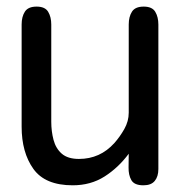

<svg xmlns="http://www.w3.org/2000/svg" viewBox="-20 -553 540 576"><path d="M198.2 2.9Q115.2 2.9 80.1 -46.4Q44.9 -95.7 44.9 -172.9V-479.5Q44.9 -502.9 54.7 -518.1Q64.5 -533.2 89.8 -533.2Q115.2 -533.2 124.5 -517.6Q133.8 -502 133.8 -479.5V-187.5Q133.8 -159.2 140.6 -133.3Q147.5 -107.4 165.5 -91.8Q183.6 -76.2 216.8 -76.2Q280.3 -76.2 323.2 -124Q339.8 -142.6 353 -166Q366.2 -189.5 366.2 -214.8V-479.5Q366.2 -502.9 376 -518.1Q385.7 -533.2 411.1 -533.2Q436.5 -533.2 445.8 -517.6Q455.1 -502 455.1 -479.5V-45.9Q455.1 -23.4 444.3 -10.3Q433.6 2.9 410.2 2.9Q382.8 2.9 374 -12.7Q365.2 -28.3 365.7 -50.8Q366.2 -73.2 366.2 -91.8Q335 -49.8 293.5 -23.4Q252 2.9 198.2 2.9Z"/></svg>

Font: Kosugi Maru
Style: Regular
Weight: 400
Designer: MOTOYA
Version: Version 4.002